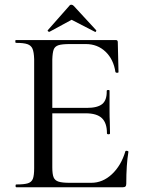

<svg xmlns="http://www.w3.org/2000/svg" viewBox="-20 -795 600 815"><path d="M517 -155Q520 -155 523 -153.5Q526 -152 525 -150Q516 -96 516 -15Q516 -7 512.5 -3.5Q509 0 500 0H50Q46 0 46 -6Q46 -12 49 -12Q83 -12 98.5 -17Q114 -22 119.5 -36Q125 -50 125 -81V-544Q124 -574 118 -588Q112 -602 96.5 -607.5Q81 -613 48 -613Q45 -613 45 -619Q45 -625 47 -625H472Q480 -625 480 -616L483 -489Q483 -486 477 -486Q472 -486 470 -489Q462 -543 428 -575.5Q394 -608 344 -608H277Q243 -608 228 -603Q213 -598 208 -585Q203 -572 202 -543V-337H348Q394 -337 414 -353.5Q434 -370 433 -409Q433 -413 439.5 -413Q446 -413 445 -409V-375V-325Q445 -295 446 -280L447 -229Q447 -225 440.5 -225Q434 -225 434 -229Q434 -273 412.5 -293.5Q391 -314 344 -314H202V-85Q202 -56 207.5 -42.5Q213 -29 228.5 -24Q244 -19 276 -19H367Q416 -19 455 -55.5Q494 -92 512 -152Q512 -155 517 -155ZM189 -660Q186 -660 183.5 -662.5Q181 -665 183 -667L274 -770Q277 -775 283 -775Q288 -775 293 -770L388 -667Q390 -665 387.5 -661.5Q385 -658 383 -660L284 -711L190 -660Z"/></svg>

Font: Cormorant Upright Medium
Style: Regular
Weight: 500
Designer: Christian Thalmann (Catharsis Fonts)
Foundry: Catharsis Fonts
Version: Version 3.302